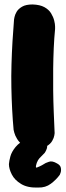

<svg xmlns="http://www.w3.org/2000/svg" viewBox="-20 -671 298 861"><path d="M137 -5Q105 -5 86 -18Q67 -31 57 -47.5Q47 -64 44 -76.5Q41 -89 41 -89Q37 -132 34.5 -180Q32 -228 31 -279Q30 -330 31.5 -382Q33 -434 36 -485Q39 -536 43 -584Q43 -584 45 -594.5Q47 -605 54.5 -618Q62 -631 79 -641Q96 -651 126 -651Q159 -650 179 -639Q199 -628 209 -611.5Q219 -595 223 -579Q227 -563 227 -552Q227 -541 227 -541Q223 -500 221 -455Q219 -410 218.5 -362.5Q218 -315 218.5 -266Q219 -217 221 -168.5Q223 -120 225 -74Q225 -74 223.5 -63.5Q222 -53 214 -39Q206 -25 188 -14.5Q170 -4 137 -5ZM152 170Q105 172 75.5 154.5Q46 137 33 111.5Q20 86 20 65Q21 51 26.5 30.5Q32 10 50 -12Q68 -34 106 -52Q106 -52 117 -55.5Q128 -59 143.5 -58.5Q159 -58 174 -46Q187 -36 190 -25Q193 -14 190 -5Q187 4 183.5 9.5Q180 15 180 15Q164 31 157 38.5Q150 46 145 59Q145 60 143 66Q141 72 141 77Q141 82 146 80Q159 75 168 70Q177 65 185 60Q185 60 199.5 54.5Q214 49 236 62Q251 70 253 82.5Q255 95 251.5 104Q248 113 248 113Q232 135 208 153Q184 171 152 170Z"/></svg>

Font: Sour Gummy Black
Style: Regular
Weight: 900
Designer: Stefie Justprince
Foundry: Eifetstype
Version: Version 1.000